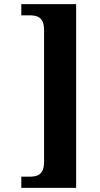

<svg xmlns="http://www.w3.org/2000/svg" viewBox="-20 -780 485 928"><path d="M83 128H348V-760H83V-706H121C161 -706 193 -697 193 -634V2C193 65 161 74 121 74H83Z"/></svg>

Font: Noto Serif Devanagari Condensed ExtraBold
Style: Regular
Weight: 800
Width: 3
Designer: Universal Thirst, Indian Type Foundry and the Monotype Design Team
Foundry: Monotype Imaging Inc.
Version: Version 2.004